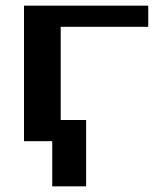

<svg xmlns="http://www.w3.org/2000/svg" viewBox="-20 -500 580 680"><path d="M65 0V-480H505V-405H195V-75H285V160H165V0Z"/></svg>

Font: Xolonium
Style: Regular
Weight: 400
Designer: Severin Meyer
Version: Version 4.2